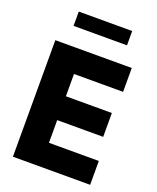

<svg xmlns="http://www.w3.org/2000/svg" viewBox="-168 -1036 926 1134"><g transform="rotate(20 294.5 -469.0)"><path d="M54.2 0V-732.4H534.7V-582.5H226.1V-442.4H515.1V-292.5H226.1V-149.9H539.6V0ZM462.4 -848.6H126.5V-938.5H462.4Z"/></g></svg>

Font: Kumbh Sans ExtraBold
Style: Regular
Weight: 800
Version: Version 1.005